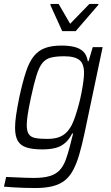

<svg xmlns="http://www.w3.org/2000/svg" viewBox="-40 -748 560 969"><path d="M137 201Q111 201 82 200Q53 199 26.5 197.5Q0 196 -20 194L-9 145Q13 146 37 147Q61 148 85 149Q109 150 130 150Q180 150 211 140.5Q242 131 260.5 111.5Q279 92 291 60.5Q303 29 314 -15Q317 -28 321.5 -45Q326 -62 329 -74H324Q309 -44 288 -26Q267 -8 239 -1Q211 6 173 6Q125 6 94.5 -3.5Q64 -13 50 -37Q36 -61 36 -103Q36 -131 41.5 -168.5Q47 -206 57 -255Q74 -334 91 -385.5Q108 -437 131.5 -465.5Q155 -494 188.5 -506Q222 -518 270 -518Q306 -518 334 -511.5Q362 -505 380 -488Q398 -471 403 -439H407L428 -510H478L386 -73Q373 -12 359.5 33.5Q346 79 328.5 111.5Q311 144 286 163.5Q261 183 224.5 192Q188 201 137 201ZM197 -47Q230 -47 252.5 -54Q275 -61 291.5 -76Q308 -91 321 -115Q330 -132 339 -158.5Q348 -185 356.5 -216Q365 -247 371 -278Q377 -309 380.5 -335Q384 -361 384 -377Q385 -425 361.5 -444.5Q338 -464 284 -464Q244 -464 217.5 -457.5Q191 -451 174 -430Q157 -409 144 -367Q131 -325 116 -255Q106 -208 100.5 -174Q95 -140 95 -117Q95 -87 105 -71.5Q115 -56 138 -51.5Q161 -47 197 -47ZM274 -591 214 -723 216 -728H256L314 -628L411 -728H457L456 -723L342 -591Z"/></svg>

Font: Saira SemiCondensed Light
Style: Italic
Weight: 300
Width: 4
Italic angle: -12°
Designer: Hector Gatti with collaboration of the Omnibus-Type team
Foundry: Omnibus-Type
Version: Version 1.101